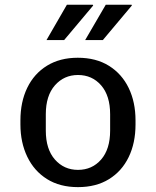

<svg xmlns="http://www.w3.org/2000/svg" viewBox="-20 -758 640 788"><path d="M300 10Q225.8 10 172.9 -23.1Q120 -56.2 91.9 -114.8Q63.8 -173.2 63.8 -247.2V-263.8Q63.8 -339.8 91.9 -397.8Q120 -455.8 173 -488.4Q226 -521 299.2 -521Q374.2 -521 427.2 -487.9Q480.2 -454.8 508.2 -396.8Q536.2 -338.8 536.2 -263.8V-247.2Q536.2 -171.2 508.1 -113.2Q480 -55.2 427.1 -22.6Q374.2 10 300 10ZM300 -60.8Q358 -60.8 395 -103.2Q432 -145.8 432 -221.8V-289.2Q432 -365.2 395 -407.8Q358 -450.2 300 -450.2Q242.8 -450.2 205.4 -407.8Q168 -365.2 168 -289.2V-221.8Q168 -145.8 205.4 -103.2Q242.8 -60.8 300 -60.8ZM329.5 -593.5 414 -738.5H520.2L521.2 -735.5L402 -593.5ZM170.8 -593.5 254.5 -738.5H360.8L362.5 -735.5L243.2 -593.5Z"/></svg>

Font: Chivo Mono Medium
Style: Regular
Weight: 500
Monospace: yes
Designer: Hector Gatti
Foundry: Omnibus-Type
Version: Version 1.008